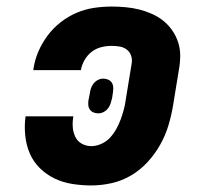

<svg xmlns="http://www.w3.org/2000/svg" viewBox="-20 -558 640 586"><path d="M259 8Q230 8 201 3.5Q172 -1 147 -13Q122 -25 102 -44.5Q82 -64 71 -89.5Q60 -115 57 -144.5Q54 -174 58 -203H204Q201 -187 202 -171Q203 -155 209.5 -141Q216 -127 229.5 -119.5Q243 -112 259 -112Q274 -112 289.5 -119Q305 -126 316 -138Q327 -150 335 -164.5Q343 -179 348.5 -194Q354 -209 358 -224Q362 -239 364 -255L382 -365Q384 -377 380 -388.5Q376 -400 366.5 -407Q357 -414 345 -416Q333 -418 321 -418Q305 -418 289 -414Q273 -410 260 -400Q247 -390 238.5 -375.5Q230 -361 227 -345Q227 -345 227 -344.5Q227 -344 227 -344H81Q82 -344 82 -345Q82 -346 82 -347Q86 -375 97 -400.5Q108 -426 125 -449Q142 -472 165 -490Q188 -508 214 -519Q240 -530 267 -534Q294 -538 321 -538Q342 -538 363.5 -536Q385 -534 405 -529Q425 -524 444 -515.5Q463 -507 478.5 -494.5Q494 -482 505.5 -465.5Q517 -449 523.5 -429.5Q530 -410 530 -388.5Q530 -367 526 -345L508 -235Q503 -205 494 -175Q485 -145 469 -116.5Q453 -88 430.5 -63.5Q408 -39 380 -22.5Q352 -6 320.5 1Q289 8 259 8ZM280 -212Q272 -212 265 -215Q258 -218 254 -224Q250 -230 249.5 -237.5Q249 -245 250 -252L254 -272Q255 -280 257.5 -288Q260 -296 265.5 -303Q271 -310 279 -314Q287 -318 295 -318Q303 -318 310 -315Q317 -312 321 -306Q325 -300 325.5 -292.5Q326 -285 325 -278L322 -258Q320 -250 317.5 -242Q315 -234 309.5 -227Q304 -220 296 -216Q288 -212 280 -212Z"/></svg>

Font: Iosevka Slab Heavy Extended
Style: Italic
Weight: 900
Width: 7
Italic angle: -9°
Monospace: yes
Designer: Belleve Invis
Foundry: Belleve Invis
Version: Version 11.1.0; ttfautohint (v1.8.3)